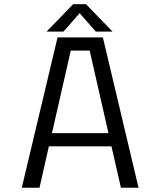

<svg xmlns="http://www.w3.org/2000/svg" viewBox="-20 -874 750 894"><path d="M504 -727H426L351 -812.5L275.5 -727H197L320.5 -854.5H380.5ZM543 0 499 -192.5H207.5L164 0H81.5L248 -700H459L625 0ZM309.5 -638.5 222 -254H485L397.5 -638.5Z"/></svg>

Font: League Mono Light
Style: Regular
Weight: 300
Width: 6
Designer: Tyler Finck
Foundry: The League of Moveable Type / Tyler Finck
Version: Version 2.210